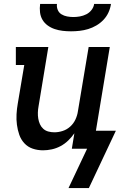

<svg xmlns="http://www.w3.org/2000/svg" viewBox="-20 -760 640 981"><path d="M343 -600Q321 -600 300 -602.5Q279 -605 259.5 -611.5Q240 -618 223.5 -630Q207 -642 197 -659Q187 -676 184.5 -697Q182 -718 185 -740H271Q269 -724 275 -709.5Q281 -695 294 -687Q307 -679 323 -676Q339 -673 355 -673Q371 -673 388 -676Q405 -679 421 -687Q437 -695 448 -709.5Q459 -724 461 -740H547Q544 -718 534.5 -697Q525 -676 509 -659Q493 -642 472.5 -630Q452 -618 430.5 -611.5Q409 -605 387 -602.5Q365 -600 343 -600ZM434 201H330L425 0H347L360 -79Q346 -59 328.5 -42Q311 -25 289.5 -13.5Q268 -2 245 3Q222 8 200 8Q172 8 147 -0.5Q122 -9 104.5 -28Q87 -47 78.5 -71.5Q70 -96 66.5 -122.5Q63 -149 64.5 -176.5Q66 -204 71 -232L104 -428H61V-520H227L177 -217Q174 -201 173.5 -185Q173 -169 175.5 -154Q178 -139 184 -125.5Q190 -112 201 -102Q212 -92 227 -88Q242 -84 258 -84Q279 -84 300.5 -91Q322 -98 339 -113.5Q356 -129 365.5 -149.5Q375 -170 378 -191L433 -520H541L470 -92H572Z"/></svg>

Font: Iosevka Etoile Semibold
Style: Italic
Weight: 600
Italic angle: -9°
Designer: Belleve Invis
Foundry: Belleve Invis
Version: Version 22.1.2; ttfautohint (v1.8.4)